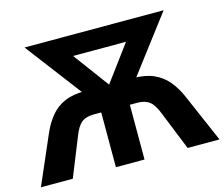

<svg xmlns="http://www.w3.org/2000/svg" viewBox="-100 -839 1136 972"><g transform="rotate(-15 468.0 -352.5)"><path d="M0 0 111 -256Q132 -304 161.5 -339.5Q191 -375 234.5 -394Q278 -413 341 -413H370L352 -377L103 -705H832L584 -378L566 -413H595Q657 -413 700.5 -394Q744 -375 774 -339.5Q804 -304 825 -256L936 0H769L688 -201Q670 -249 646.5 -268Q623 -287 582 -287H543V0H393V-287H354Q312 -287 289 -268Q266 -249 248 -201L167 0ZM467 -414H469L634 -637V-600H302V-637Z"/></g></svg>

Font: Nunito Sans 12pt ExtraLight
Style: Weight 830 Width 84 Optical size 12.0 YTLC 445
Weight: 830
Width: 4
Designer: Vernon Adams
Foundry: Vernon Adams
Version: Version 3.101;gftools[0.9.27]